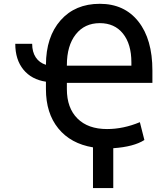

<svg xmlns="http://www.w3.org/2000/svg" viewBox="-20 -757 867 994"><path d="M59.1 -530.3H146.5Q146.5 -488.3 165 -460.2Q183.6 -432.1 217.8 -421.4Q218.3 -566.4 293.7 -651.9Q369.1 -737.3 496.6 -737.3Q624 -737.3 696.5 -645.5Q769 -553.7 769 -392.1V-328.1H326.2V-295.4Q326.2 -198.2 380.9 -143.6Q435.5 -88.9 534.2 -88.9Q618.7 -88.9 704.1 -124.5L727.5 -32.2Q672.9 2.9 566.4 10.3V216.8H461.4V5.9Q346.2 -13.2 282 -92Q217.8 -170.9 217.8 -295.4V-334Q143.1 -345.2 101.1 -396.7Q59.1 -448.2 59.1 -530.3ZM326.2 -417H660.2V-434.1Q660.2 -528.8 616.7 -583Q573.2 -637.2 496.6 -637.2Q418 -637.2 372.1 -578.9Q326.2 -520.5 326.2 -419.9Z"/></svg>

Font: Karasuma Gothic
Style: Regular
Weight: 500
Designer: Rasmus Andersson / Ryoko Nishizuka
Foundry: Genbu
Version: Version 1.00